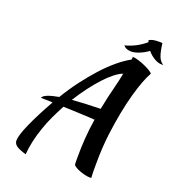

<svg xmlns="http://www.w3.org/2000/svg" viewBox="-166 -1012 1104 1216"><g transform="rotate(20 385.5 -403.5)"><path d="M146 76Q98 62 79.5 48Q61 34 61 13Q61 -3 70 -32Q79 -61 96.5 -100.5Q114 -140 138.5 -188Q163 -236 194 -291Q168 -292 147.5 -292.5Q127 -293 114 -293Q120 -308 148 -319Q176 -330 222 -338Q261 -403 305.5 -462Q350 -521 395 -570.5Q440 -620 485 -657.5Q530 -695 571 -717Q572 -724 572.5 -729Q573 -734 573 -736Q587 -736 610.5 -729Q634 -722 656.5 -712Q679 -702 696.5 -691.5Q714 -681 716 -674Q683 -616 651 -500.5Q619 -385 598 -224Q593 -184 589.5 -133Q586 -82 586 -19Q586 3 586 26Q586 49 588 74Q586 75 584 75Q582 75 576 75Q562 75 543.5 70.5Q525 66 507.5 59.5Q490 53 477.5 45Q465 37 462 31Q461 18 461 5.5Q461 -7 461 -21Q461 -83 465.5 -147Q470 -211 481 -279Q467 -280 444 -281.5Q421 -283 392.5 -284Q364 -285 331.5 -286.5Q299 -288 268 -289Q244 -244 223 -199.5Q202 -155 187 -110Q170 -62 159.5 -14Q149 34 146 76ZM532 -525Q536 -539 541.5 -563.5Q547 -588 552 -615Q527 -606 496.5 -582Q466 -558 433.5 -522.5Q401 -487 367.5 -442.5Q334 -398 303 -348Q387 -355 494 -357Q502 -399 511.5 -440.5Q521 -482 532 -525ZM719 -882Q726 -826 737 -797Q748 -768 771 -754Q769 -753 762 -753Q737 -753 710.5 -768.5Q684 -784 663 -809Q636 -789 605 -776.5Q574 -764 551 -764Q536 -764 522.5 -768.5Q509 -773 497 -786Q573 -805 634 -857Q632 -861 630 -869Q650 -883 691 -883Q703 -883 708.5 -883Q714 -883 719 -882Z"/></g></svg>

Font: Kaushan Script
Style: Regular
Weight: 400
Designer: Pablo Impallari
Foundry: Pablo Impallari
Version: Version 1.002